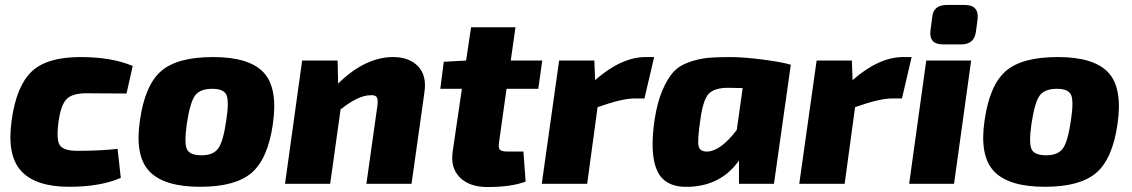

<svg xmlns="http://www.w3.org/2000/svg" viewBox="-20 -741 4564 774"><path d="M454 -141 467 -24Q384 12 259 12Q124 12 65.5 -51.5Q7 -115 27 -256Q46 -394 107.5 -452.5Q169 -511 304 -511Q431 -511 515 -475L490 -364L327 -365Q271 -365 248 -341Q225 -317 216 -250Q206 -177 221.5 -155Q237 -133 292 -133Q385 -133 454 -141Z M839 -511Q985 -511 1043 -448.5Q1101 -386 1080 -241Q1060 -101 994.5 -44.5Q929 12 787 12Q642 12 582.5 -50Q523 -112 544 -255Q564 -397 629 -454Q694 -511 839 -511ZM836 -383Q786 -383 766 -355.5Q746 -328 733 -241Q722 -164 733.5 -139.5Q745 -115 793 -115Q840 -115 860 -143Q880 -171 892 -255Q904 -333 893 -358Q882 -383 836 -383Z M1341 -497 1343 -404Q1452 -511 1565 -511Q1629 -511 1665 -474Q1701 -437 1691 -369L1639 0H1457L1501 -312Q1505 -340 1498.5 -349.5Q1492 -359 1471 -357Q1424 -356 1353 -300L1311 0H1129L1198 -497Z M2022 -383 1992 -169Q1988 -145 1995 -137.5Q2002 -130 2028 -130H2090L2099 -9Q2041 13 1946 13Q1872 13 1833.5 -26Q1795 -65 1805 -131L1842 -383H1755L1769 -492L1859 -497L1879 -631H2058L2039 -497H2166L2150 -383Z M2617 -511 2578 -344H2536Q2488 -344 2389 -309L2347 0H2164L2234 -497H2376L2379 -418Q2485 -511 2583 -511Z M3100 0H2959V-94Q2889 6 2761 12Q2662 17 2630 -51Q2598 -119 2619 -260Q2630 -329 2650 -376Q2670 -423 2693.5 -449.5Q2717 -476 2756.5 -490Q2796 -504 2831.5 -507.5Q2867 -511 2924 -511Q2976 -511 3054 -501Q3132 -491 3168 -480ZM2974 -386 2915 -387Q2862 -387 2838.5 -364.5Q2815 -342 2804 -263Q2791 -177 2796 -153Q2801 -129 2832 -130Q2886 -133 2950 -217Z M3655 -511 3616 -344H3574Q3526 -344 3427 -309L3385 0H3202L3272 -497H3414L3417 -418Q3523 -511 3621 -511Z M3797 -721H3869Q3927 -721 3921 -664L3914 -612Q3907 -562 3855 -562H3781Q3724 -562 3731 -619L3738 -671Q3742 -721 3797 -721ZM3826 0H3645L3714 -497H3895Z M4244 -511Q4390 -511 4448 -448.5Q4506 -386 4485 -241Q4465 -101 4399.5 -44.5Q4334 12 4192 12Q4047 12 3987.5 -50Q3928 -112 3949 -255Q3969 -397 4034 -454Q4099 -511 4244 -511ZM4241 -383Q4191 -383 4171 -355.5Q4151 -328 4138 -241Q4127 -164 4138.5 -139.5Q4150 -115 4198 -115Q4245 -115 4265 -143Q4285 -171 4297 -255Q4309 -333 4298 -358Q4287 -383 4241 -383Z"/></svg>

Font: Ezarion Extra Bold
Style: Italic
Weight: 800
Italic angle: -8°
Designer: Natanael Gama
Version: Version 1.001;PS 001.001;hotconv 1.0.70;makeotf.lib2.5.58329